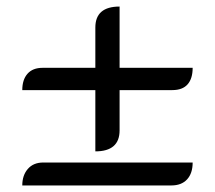

<svg xmlns="http://www.w3.org/2000/svg" viewBox="-20 -566 656 586"><path d="M271 -291H48Q48 -323 64 -341Q80 -359 110 -359H271V-482Q271 -546 345 -546V-359H568Q568 -326 552.5 -308.5Q537 -291 506 -291H345V-168Q345 -104 271 -104ZM112 -70H568Q568 -37 551 -18.5Q534 0 503 0H48Q48 -31 65 -50.5Q82 -70 112 -70Z"/></svg>

Font: K2D Light
Style: Regular
Weight: 300
Designer: Katatrad Aksorn Co.,Ltd.
Foundry: Cadson Demak Co.,Ltd.
Version: Version 1.000; ttfautohint (v1.6)